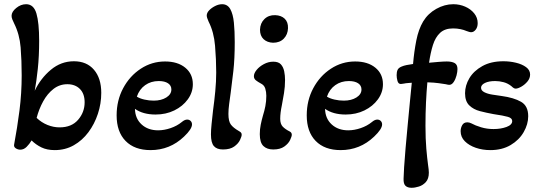

<svg xmlns="http://www.w3.org/2000/svg" viewBox="-20 -700 2577 912"><path d="M240 13Q203 13 176.5 0Q150 -13 130 -33Q120 -16 106.5 -2.5Q93 11 76 11Q65 11 55 4.5Q45 -2 47 -13Q62 -93 72.5 -175Q83 -257 83 -342Q83 -413 78 -475Q73 -537 47 -589Q42 -599 38.5 -608Q35 -617 35 -625Q35 -644 57 -662Q79 -680 104 -680Q140 -680 153 -636Q166 -592 166 -506Q166 -433 159.5 -372.5Q153 -312 145 -269Q173 -328 221.5 -368.5Q270 -409 331 -409Q392 -409 426.5 -368.5Q461 -328 461 -259Q461 -208 445 -159.5Q429 -111 400 -72Q371 -33 330.5 -10Q290 13 240 13ZM263 -95Q320 -95 351 -131Q382 -167 382 -214Q382 -255 359.5 -277.5Q337 -300 300 -300Q263 -300 234 -277.5Q205 -255 185 -218.5Q165 -182 154 -140Q177 -118 205.5 -106.5Q234 -95 263 -95Z M695 13Q619 13 576.5 -30.5Q534 -74 534 -152Q534 -223 565 -281Q596 -339 648.5 -373.5Q701 -408 764 -408Q824 -408 860 -378.5Q896 -349 896 -300Q896 -261 872 -228Q848 -195 808 -175.5Q768 -156 719 -156Q659 -156 621 -183Q622 -137 652.5 -109Q683 -81 731 -81Q760 -81 790.5 -91.5Q821 -102 843 -120Q857 -132 869 -132Q879 -132 885.5 -125.5Q892 -119 892 -109Q892 -87 854 -51Q787 13 695 13ZM710 -222Q746 -222 770 -237Q794 -252 794 -275Q794 -294 778 -304.5Q762 -315 734 -315Q697 -315 669.5 -295.5Q642 -276 630 -241Q644 -232 666 -227Q688 -222 710 -222Z M1039 10Q1010 10 996 -6Q982 -22 982 -62Q982 -81 985 -111Q988 -141 992 -176Q998 -219 1002.5 -266Q1007 -313 1007 -356Q1007 -417 1001.5 -482.5Q996 -548 971 -597Q962 -617 962 -626Q962 -639 973.5 -651Q985 -663 1002 -671.5Q1019 -680 1035 -680Q1061 -680 1074 -656.5Q1087 -633 1091 -592.5Q1095 -552 1095 -500Q1095 -421 1088.5 -363Q1082 -305 1076 -261Q1072 -232 1068.5 -206Q1065 -180 1065 -159Q1065 -124 1076.5 -108.5Q1088 -93 1114 -78Q1121 -74 1124.5 -70.5Q1128 -67 1128 -60Q1128 -52 1120 -35Q1112 -18 1092.5 -4Q1073 10 1039 10Z M1277 -497Q1249 -498 1232 -514Q1215 -530 1215 -559Q1216 -590 1236 -609.5Q1256 -629 1287 -628Q1316 -627 1332.5 -611Q1349 -595 1348 -566Q1347 -536 1328 -516.5Q1309 -497 1277 -497ZM1278 10Q1248 10 1231 -6.5Q1214 -23 1214 -63Q1214 -86 1218.5 -108Q1223 -130 1229 -151Q1236 -173 1240.5 -196Q1245 -219 1245 -245Q1245 -263 1240 -279.5Q1235 -296 1218 -304Q1205 -311 1195.5 -318.5Q1186 -326 1186 -338Q1186 -352 1199 -368Q1212 -384 1233.5 -395.5Q1255 -407 1278 -407Q1303 -407 1314.5 -394Q1326 -381 1330 -361Q1334 -341 1334 -320Q1334 -288 1329 -257.5Q1324 -227 1319 -201Q1315 -182 1313 -166Q1311 -150 1311 -136Q1311 -111 1323 -98.5Q1335 -86 1357 -75Q1366 -70 1366 -60Q1366 -52 1358 -35Q1350 -18 1330.5 -4Q1311 10 1278 10Z M1598 13Q1522 13 1479.5 -30.5Q1437 -74 1437 -152Q1437 -223 1468 -281Q1499 -339 1551.5 -373.5Q1604 -408 1667 -408Q1727 -408 1763 -378.5Q1799 -349 1799 -300Q1799 -261 1775 -228Q1751 -195 1711 -175.5Q1671 -156 1622 -156Q1562 -156 1524 -183Q1525 -137 1555.5 -109Q1586 -81 1634 -81Q1663 -81 1693.5 -91.5Q1724 -102 1746 -120Q1760 -132 1772 -132Q1782 -132 1788.5 -125.5Q1795 -119 1795 -109Q1795 -87 1757 -51Q1690 13 1598 13ZM1613 -222Q1649 -222 1673 -237Q1697 -252 1697 -275Q1697 -294 1681 -304.5Q1665 -315 1637 -315Q1600 -315 1572.5 -295.5Q1545 -276 1533 -241Q1547 -232 1569 -227Q1591 -222 1613 -222Z M1935 192Q1916 192 1906 182.5Q1896 173 1897 148Q1897 133 1899.5 94.5Q1902 56 1906.5 3.5Q1911 -49 1916.5 -106Q1922 -163 1927 -216Q1932 -269 1936 -307Q1926 -306 1917 -305.5Q1908 -305 1899 -303Q1889 -301 1884 -301Q1872 -301 1868 -315.5Q1864 -330 1864 -343Q1864 -358 1868.5 -368Q1873 -378 1888 -384Q1897 -388 1911.5 -391Q1926 -394 1942 -396Q1947 -455 1957.5 -508Q1968 -561 1990 -598Q2013 -636 2052.5 -658Q2092 -680 2133 -680Q2163 -680 2189.5 -668.5Q2216 -657 2232.5 -636.5Q2249 -616 2249 -590Q2249 -571 2239.5 -559Q2230 -547 2218 -547Q2213 -547 2207 -549Q2201 -551 2195 -553Q2184 -558 2167.5 -561.5Q2151 -565 2132 -565Q2093 -565 2070.5 -544Q2048 -523 2036.5 -486.5Q2025 -450 2018 -402Q2039 -404 2063 -406Q2087 -408 2102 -408Q2126 -408 2139.5 -400.5Q2153 -393 2153 -372Q2153 -359 2148.5 -341.5Q2144 -324 2135 -310.5Q2126 -297 2114 -297Q2109 -297 2097 -300Q2084 -302 2063 -305Q2042 -308 2010 -309Q2006 -266 2003.5 -213.5Q2001 -161 2001 -103Q2001 -40 2005 6Q2009 52 2013 81Q2015 94 2016 104Q2017 114 2017 120Q2017 149 2003 164.5Q1989 180 1970 186Q1951 192 1935 192Z M2309 13Q2272 13 2240 2Q2208 -9 2188 -29Q2168 -49 2168 -77Q2168 -92 2175.5 -105.5Q2183 -119 2200 -119Q2209 -119 2219 -114Q2237 -104 2265 -95.5Q2293 -87 2324 -87Q2359 -87 2386 -97Q2413 -107 2413 -125Q2413 -139 2392.5 -145Q2372 -151 2324 -158Q2291 -164 2260 -172Q2229 -180 2209 -199.5Q2189 -219 2189 -257Q2189 -294 2209.5 -328.5Q2230 -363 2271 -386Q2312 -409 2371 -409Q2402 -409 2431 -402Q2460 -395 2479 -381Q2498 -367 2498 -346Q2498 -328 2485.5 -313Q2473 -298 2456.5 -288.5Q2440 -279 2429 -279Q2421 -279 2410 -290Q2393 -304 2372.5 -309.5Q2352 -315 2332 -315Q2302 -315 2283.5 -306Q2265 -297 2265 -283Q2265 -270 2280.5 -262Q2296 -254 2319 -250.5Q2342 -247 2363 -244Q2421 -236 2455 -216.5Q2489 -197 2489 -148Q2489 -110 2467.5 -72.5Q2446 -35 2405.5 -11Q2365 13 2309 13Z"/></svg>

Font: Akaya Telivigala
Style: Regular
Weight: 400
Designer: Vaishnavi Murthy Yerkadithaya, Juan Luis Blanco Aristondo
Version: Version 1.002; ttfautohint (v1.8.3)